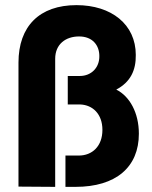

<svg xmlns="http://www.w3.org/2000/svg" viewBox="-20 -728 594 748"><path d="M52 -484V-1L195 0V-499C195 -556 236 -586 288 -586C341 -586 367 -551 367 -510C368 -465 336 -432 291 -432H244V-321H293C341 -319 379 -284 379 -222C379 -158 339 -122 287 -122H235V0H274C432 0 521 -77 521 -207C521 -289 485 -353 433 -379C488 -408 510 -454 509 -514C509 -633 414 -708 278 -708C134 -708 52 -626 52 -484Z"/></svg>

Font: Vanilla Cream Black
Style: Regular
Weight: 900
Designer: Jeremy Tribby, Jinavaṁso
Foundry: Tribby Type
Version: Version 1.422;Glyphs 3.1.2 (3151)